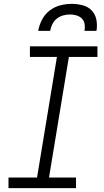

<svg xmlns="http://www.w3.org/2000/svg" viewBox="-20 -975 540 995"><path d="M24 0V-55H172L275 -680H135V-735H485V-680H337L234 -55H374V0ZM178 -815Q183 -844 197.5 -872.5Q212 -901 237.5 -920.5Q263 -940 293 -947.5Q323 -955 352 -955Q381 -955 409 -947.5Q437 -940 455.5 -920.5Q474 -901 479.5 -872.5Q485 -844 480 -815H418Q421 -833 418.5 -850Q416 -867 404.5 -878.5Q393 -890 377 -895Q361 -900 343 -900Q325 -900 307 -895Q289 -890 274.5 -878.5Q260 -867 251.5 -850Q243 -833 240 -815Z"/></svg>

Font: Iosevka Curly Slab Light
Style: Italic
Weight: 300
Italic angle: -9°
Monospace: yes
Designer: Belleve Invis
Foundry: Belleve Invis
Version: Version 22.1.2; ttfautohint (v1.8.4)